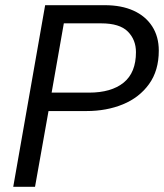

<svg xmlns="http://www.w3.org/2000/svg" viewBox="-20 -720 632 740"><path d="M31 0 154 -700H384Q448 -700 494.5 -679Q541 -658 566.5 -618.5Q592 -579 592 -525Q592 -448 554.5 -396Q517 -344 454 -318Q391 -292 313 -292H167L115 0ZM179 -363H323Q409 -363 456.5 -401.5Q504 -440 504 -519Q504 -567 472.5 -598.5Q441 -630 370 -630H226Z"/></svg>

Font: Rethink Sans
Style: Italic
Weight: 400
Italic angle: -10°
Designer: The Rethink Sans project authors (Hans Thiessen). DM Sans designed by Colophon Foundry.
Foundry: Rethink Communications LLC
Version: Version 1.001